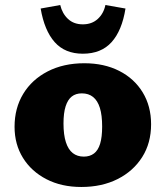

<svg xmlns="http://www.w3.org/2000/svg" viewBox="-20 -735 660 765"><path d="M304 10Q225 10 165 -21Q105 -52 71.5 -106Q38 -160 38 -230Q38 -304 72.5 -361Q107 -418 170 -450.5Q233 -483 316 -483Q395 -483 455 -452.5Q515 -422 548.5 -367Q582 -312 582 -240Q582 -165 546.5 -109Q511 -53 448.5 -21.5Q386 10 304 10ZM314 -111Q338 -111 354.5 -123.5Q371 -136 379 -162.5Q387 -189 387 -231Q387 -276 378 -305Q369 -334 351 -348.5Q333 -363 306 -363Q282 -363 266 -350.5Q250 -338 241.5 -311.5Q233 -285 233 -243Q233 -198 242.5 -168.5Q252 -139 270 -125Q288 -111 314 -111ZM310 -521Q239 -521 198 -567Q157 -613 142 -701L220 -715Q228 -681 251 -659.5Q274 -638 310 -638Q346 -638 369.5 -659.5Q393 -681 400 -715L480 -701Q466 -613 424.5 -567Q383 -521 310 -521Z"/></svg>

Font: Ysabeau SC Black
Style: Regular
Weight: 900
Designer: Christian Thalmann (Catharsis Fonts)
Version: Version 2.001;gftools[0.9.30]; featfreeze: smcp